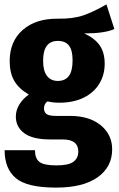

<svg xmlns="http://www.w3.org/2000/svg" viewBox="-20 -632 540 873"><path d="M500 -500Q456 -480 363 -480Q411 -458 433.5 -425.5Q456 -393 456 -342Q456 -291 431 -250.5Q406 -210 359.5 -187.5Q313 -165 250 -165Q220 -165 196 -171Q180 -160 180 -139Q180 -123 191 -114Q202 -105 233 -105H298Q386 -105 438 -62.5Q490 -20 490 47Q490 127 424 174Q358 221 235 221Q103 221 52 178Q1 135 1 51H139Q139 88 159 104Q179 120 237 120Q292 120 314 103.5Q336 87 336 57Q336 2 265 2H208Q128 2 90 -26.5Q52 -55 52 -102Q52 -131 68 -157Q84 -183 111 -202Q65 -229 44.5 -265Q24 -301 24 -354Q24 -444 83.5 -496Q143 -548 243 -547Q313 -546 360 -562.5Q407 -579 464 -612ZM176 -356Q176 -310 193.5 -287Q211 -264 243 -264Q276 -264 293 -286.5Q310 -309 310 -358Q310 -404 293.5 -425Q277 -446 243 -446Q176 -446 176 -356Z"/></svg>

Font: Fira Sans Condensed
Style: Bold
Weight: 700
Width: 3
Designer: bBox Type GmbH & Carrois Corporate GbR & Edenspiekermann AG
Foundry: bBox Type GmbH & Carrois Corporate GbR & Edenspiekermann AG
Version: Version 4.301